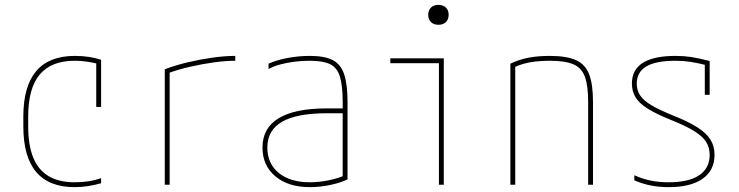

<svg xmlns="http://www.w3.org/2000/svg" viewBox="-20 -760 3040 790"><path d="M287 10Q76 10 76 -240V-280Q76 -530 288 -530Q348 -530 396 -514V-320H376V-508L381 -498Q361 -503 336.5 -506.5Q312 -510 288 -510Q191 -510 143.5 -453.5Q96 -397 96 -280V-240Q96 -162 117 -111Q138 -60 180.5 -35Q223 -10 287 -10Q315 -10 343 -14Q371 -18 396 -27V-6Q371 1 343.5 5.5Q316 10 287 10Z M658 -475Q703 -492 754 -504Q805 -516 855.5 -523Q906 -530 948 -530V-510Q909 -510 861.5 -503.5Q814 -497 765 -486Q716 -475 672 -459L678 -470V0H658Z M1255 10Q1166 10 1113 -34.5Q1060 -79 1060 -153Q1060 -233 1126.5 -273.5Q1193 -314 1325 -314H1400V-294H1325Q1201 -294 1140.5 -259Q1080 -224 1080 -153Q1080 -87 1127 -48.5Q1174 -10 1255 -10Q1293 -10 1334 -18.5Q1375 -27 1401 -40L1390 -22V-340Q1390 -408 1378.5 -445Q1367 -482 1338 -496Q1309 -510 1255 -510Q1222 -510 1190.5 -506Q1159 -502 1132 -494.5Q1105 -487 1085 -476V-498Q1118 -513 1163.5 -521.5Q1209 -530 1255 -530Q1315 -530 1348.5 -513Q1382 -496 1396 -454.5Q1410 -413 1410 -340V-22Q1382 -8 1339 1Q1296 10 1255 10Z M1786 0V-500H1586V-520H1806V0ZM1784 -658Q1765 -658 1753.5 -669Q1742 -680 1742 -699Q1742 -718 1753.5 -729Q1765 -740 1784 -740Q1803 -740 1814.5 -729Q1826 -718 1826 -699Q1826 -680 1814.5 -669Q1803 -658 1784 -658Z M2080 -498Q2115 -515 2154 -522.5Q2193 -530 2242 -530Q2310 -530 2349 -513Q2388 -496 2404 -454.5Q2420 -413 2420 -340V0H2400V-340Q2400 -408 2386.5 -444.5Q2373 -481 2339 -495.5Q2305 -510 2242 -510Q2211 -510 2184 -507Q2157 -504 2134 -497.5Q2111 -491 2089 -480L2100 -494V0H2080Z M2731 10Q2691 10 2656.5 3Q2622 -4 2590 -18V-39Q2623 -24 2657 -17Q2691 -10 2731 -10Q2814 -10 2857 -39Q2900 -68 2900 -123Q2900 -153 2885.5 -176Q2871 -199 2836.5 -220.5Q2802 -242 2742 -266Q2682 -290 2646.5 -312Q2611 -334 2595.5 -359Q2580 -384 2580 -416Q2580 -473 2625 -501.5Q2670 -530 2760 -530Q2793 -530 2823.5 -525.5Q2854 -521 2900 -509V-370H2880V-511L2895 -490Q2850 -501 2821 -505.5Q2792 -510 2760 -510Q2678 -510 2639 -486.5Q2600 -463 2600 -416Q2600 -389 2613.5 -368Q2627 -347 2659.5 -327.5Q2692 -308 2749 -285Q2812 -260 2849.5 -236Q2887 -212 2903.5 -185Q2920 -158 2920 -123Q2920 -59 2871 -24.5Q2822 10 2731 10Z"/></svg>

Font: M PLUS Code Latin Thin
Style: Regular
Weight: 250
Designer: Coji Morishita
Foundry: UNDERFOREST DESIGN
Version: Version 1.002; ttfautohint (v1.8.3)